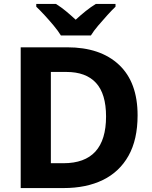

<svg xmlns="http://www.w3.org/2000/svg" viewBox="-20 -954 772 974"><path d="M678 -369Q678 -246 632 -164Q586 -82 502 -41Q418 0 303 0H85V-714H321Q489 -714 583.5 -625.5Q678 -537 678 -369ZM518 -363Q518 -478 467 -533.5Q416 -589 317 -589H238V-126H302Q518 -126 518 -363ZM289 -774Q275 -797 252.5 -824Q230 -851 206.5 -876.5Q183 -902 164 -920V-934H264Q291 -917 314.5 -897.5Q338 -878 364 -854Q390 -878 415 -898Q440 -918 466 -934H566V-920Q548 -903 524.5 -877Q501 -851 478 -824Q455 -797 441 -774Z"/></svg>

Font: Noto Sans Georgian Bold
Style: Regular
Weight: 700
Designer: Monotype Design Team, Akaki Razmadze
Foundry: Google LLC
Version: Version 2.005; ttfautohint (v1.8.4.7-5d5b)